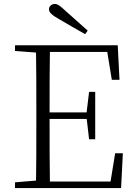

<svg xmlns="http://www.w3.org/2000/svg" viewBox="-20 -952 686 972"><path d="M424 -797C387 -830 349 -864 315 -894C285 -922 272 -932 258 -932C241 -932 228 -920 228 -905C228 -889 242 -876 281 -854C323 -829 367 -804 411 -779ZM56 0H198V-40H188L56 -29ZM162 0H233C231 -110 231 -221 231 -357V-377C231 -502 231 -614 233 -723H162C164 -613 164 -502 164 -390V-333C164 -221 164 -110 162 0ZM198 0H593L602 -176H563L536 -11L569 -33H198ZM198 -350H436V-383H198ZM431 -247H462V-487H431L418 -379V-358ZM56 -694 188 -684H198V-723H56ZM546 -548H585L576 -723H198V-689H553L519 -714Z"/></svg>

Font: Source Han Serif CN VF
Style: Regular
Weight: 250
Designer: Ryoko NISHIZUKA 西塚涼子 (kana & ideographs); Frank Grießhammer (Latin, Greek & Cyrillic); Wenlong ZHANG 张文龙 (bopomofo); San
Foundry: Adobe
Version: Version 2.002;hotconv 1.1.0;makeotfexe 2.6.0